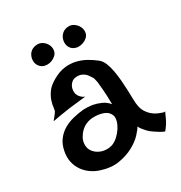

<svg xmlns="http://www.w3.org/2000/svg" viewBox="-166 -850 894 946"><g transform="rotate(-30 281.0 -376.5)"><path d="M87.9 -395.5Q92.8 -401.4 94.2 -417.5Q95.7 -433.6 102.1 -454.1Q108.4 -474.6 124 -497.1Q139.6 -519.5 174.8 -539.1Q209 -558.6 241.2 -562.5Q273.4 -566.4 302.7 -559.6Q332 -552.7 357.9 -538.1Q383.8 -523.4 405.3 -505.9Q419.9 -494.1 428.7 -472.2Q437.5 -450.2 442.4 -422.9Q447.3 -395.5 449.7 -365.7Q452.1 -335.9 453.1 -308.1Q454.1 -280.3 454.6 -257.3Q455.1 -234.4 458 -219.7Q461.9 -198.2 471.7 -183.1Q481.4 -168 493.2 -157.7Q504.9 -147.5 516.6 -141.6Q528.3 -135.7 537.1 -132.8Q543 -129.9 547.9 -128.9Q557.6 -125 561.5 -128.9Q555.7 -115.2 550.8 -105.5Q545.9 -95.7 543 -88.9Q539.1 -81.1 536.1 -76.2Q533.2 -70.3 529.3 -65.4Q526.4 -60.5 521.5 -54.7Q516.6 -48.8 511.7 -42Q499 -46.9 487.8 -53.7Q476.6 -60.5 467.8 -66.4Q457 -73.2 448.2 -80.1Q439.5 -86.9 431.6 -95.7Q424.8 -103.5 417.5 -112.3Q410.2 -121.1 405.3 -131.8Q399.4 -119.1 377.4 -95.7Q355.5 -72.3 320.3 -53.2Q285.2 -34.2 238.8 -26.4Q192.4 -18.6 136.7 -37.1Q112.3 -44.9 90.8 -60.1Q69.3 -75.2 54.2 -96.7Q39.1 -118.2 32.7 -146Q26.4 -173.8 33.2 -208Q40 -242.2 57.6 -265.6Q75.2 -289.1 99.6 -303.7Q124 -318.4 154.3 -326.2Q184.6 -334 216.8 -336.9Q242.2 -337.9 267.6 -334Q289.1 -330.1 312.5 -319.8Q335.9 -309.6 352.5 -289.1Q351.6 -340.8 349.1 -371.6Q346.7 -402.3 344.7 -418.9Q340.8 -438.5 337.9 -446.3Q333 -453.1 327.6 -461.9Q322.3 -470.7 314.5 -478Q306.6 -485.4 294.9 -490.2Q283.2 -495.1 267.6 -494.1Q251 -493.2 241.2 -485.4Q231.4 -477.5 226.1 -467.3Q220.7 -457 219.7 -445.3Q218.8 -433.6 220.7 -424.8Q222.7 -418.9 226.6 -412.1Q230.5 -406.2 237.3 -399.4Q244.1 -392.6 255.9 -387.7Q233.4 -384.8 215.8 -383.3Q198.2 -381.8 185.5 -379.9Q170.9 -377.9 160.2 -377Q149.4 -376 134.8 -373Q122.1 -371.1 103.5 -368.2Q85 -365.2 60.5 -360.4Q66.4 -367.2 71.3 -373.5Q76.2 -379.9 80.1 -384.8Q84 -390.6 87.9 -395.5ZM234.4 -279.3Q216.8 -278.3 199.2 -271Q181.6 -263.7 168 -250.5Q154.3 -237.3 145 -220.2Q135.7 -203.1 135.7 -182.6Q135.7 -162.1 146 -147Q156.2 -131.8 173.3 -122.1Q190.4 -112.3 210.4 -110.4Q230.5 -108.4 250 -114.3Q268.6 -121.1 285.2 -136.2Q301.8 -151.4 313.5 -169.4Q325.2 -187.5 330.1 -205.6Q335 -223.6 331.1 -235.4Q323.2 -260.7 295.9 -271Q268.6 -281.2 234.4 -279.3ZM177.7 -728.5Q195.3 -729.5 209.5 -719.7Q223.6 -710 231 -695.3Q238.3 -680.7 236.8 -664.6Q235.4 -648.4 222.7 -636.7Q201.2 -617.2 172.9 -617.7Q144.5 -618.2 129.9 -640.6Q122.1 -652.3 121.6 -667Q121.1 -681.6 127 -695.3Q132.8 -709 145.5 -718.3Q158.2 -727.5 177.7 -728.5ZM356.4 -728.5Q374 -729.5 388.2 -719.2Q402.3 -709 409.7 -694.3Q417 -679.7 415.5 -663.6Q414.1 -647.5 401.4 -635.7Q390.6 -626 377.4 -621.6Q364.3 -617.2 351.6 -617.2Q338.9 -617.2 327.1 -623Q315.4 -628.9 308.6 -639.6Q300.8 -651.4 300.3 -666Q299.8 -680.7 305.7 -694.3Q311.5 -708 324.2 -717.8Q336.9 -727.5 356.4 -728.5Z"/></g></svg>

Font: Irish Growler
Style: Regular
Weight: 400
Designer: Squid
Foundry: Font Diner, Inc DBA Sideshow
Version: Version 1.000